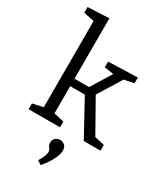

<svg xmlns="http://www.w3.org/2000/svg" viewBox="-251 -871 1069 1245"><g transform="rotate(30 283.5 -248.5)"><path d="M24 0V-43L115 -63L103 -46V-716L111 -704L24 -722V-765L183 -772V-307L168 -320H306L285 -309L391 -481L398 -470L316 -482V-525L535 -532V-489L446 -471L469 -486L347 -289L346 -313L495 -49L480 -62L562 -43V0H437L288 -272L304 -264H168L183 -273V-46L172 -63L259 -43V0ZM273 275 243 256Q262 225 268.5 205.5Q275 186 275 176Q275 165 269.5 157.5Q264 150 258.5 141Q253 132 253 117Q253 94 268.5 82Q284 70 302 70Q320 70 335.5 82.5Q351 95 351 122Q351 148 332.5 187Q314 226 273 275Z"/></g></svg>

Font: Pack4
Style: Regular
Weight: 400
Version: Version 2.002